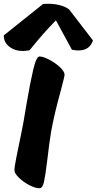

<svg xmlns="http://www.w3.org/2000/svg" viewBox="-59 -1000 514 1020"><path d="M435 -785Q417 -732 358 -732Q340 -732 323 -736L238 -892Q201 -854 171 -820Q141 -786 98 -733Q74 -729 64 -729Q20 -729 -9.5 -752Q-39 -775 -39 -812L170 -979Q179 -980 197 -980Q229 -980 258.5 -972.5Q288 -965 308 -950ZM18 -94Q17 -110 27.5 -161.5Q38 -213 41 -228Q45 -248 56 -301.5Q67 -355 74 -401L82 -448Q101 -560 117.5 -630Q134 -700 151 -700Q170 -700 202.5 -683Q235 -666 259.5 -643Q284 -620 284 -603Q284 -594 265 -523Q230 -397 213 -303Q203 -244 192 -148Q182 -66 174.5 -33Q167 0 151 0Q128 0 96.5 -16.5Q65 -33 41.5 -56Q18 -79 18 -94Z"/></svg>

Font: Mogra
Style: Regular
Weight: 400
Designer: Lipi Raval
Foundry: Lipi Raval
Version: Version 1.002;PS 1.002;hotconv 1.0.88;makeotf.lib2.5.647800;